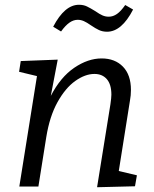

<svg xmlns="http://www.w3.org/2000/svg" viewBox="-20 -782 645 805"><path d="M478 -65 554 -47 546 -1 387 3 443 -345Q447 -373 447 -385Q447 -428 428 -450Q409 -472 376 -472Q337 -472 295.5 -442.5Q254 -413 221 -353.5Q188 -294 174 -207L141 0H61L135 -463L60 -481L67 -526L222 -532L193 -380Q234 -459 291.5 -498Q349 -537 406 -537Q462 -537 495.5 -502.5Q529 -468 529 -405Q529 -382 525 -361ZM361 -676Q344 -688 331.5 -693.5Q319 -699 306 -699Q288 -699 271 -687Q254 -675 236 -650L203 -670Q251 -762 311 -762Q330 -762 344.5 -755Q359 -748 380 -735Q397 -723 409.5 -717.5Q422 -712 436 -712Q454 -712 470.5 -723.5Q487 -735 505 -761L538 -742Q490 -649 429 -649Q410 -649 395 -656Q380 -663 361 -676Z"/></svg>

Font: Bitter Pro
Style: Italic
Weight: 400
Italic angle: -9°
Designer: Sol Matas, and Bitter project Authors
Foundry: Sol Matas
Version: Version 1.010